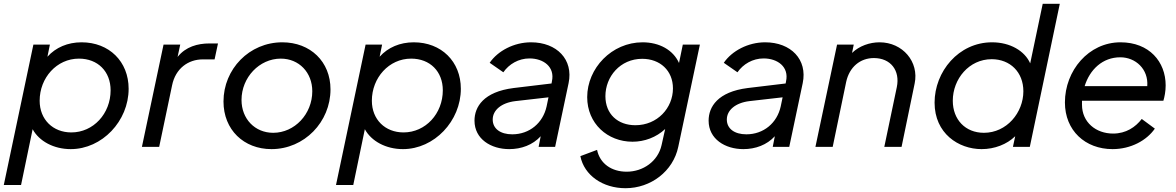

<svg xmlns="http://www.w3.org/2000/svg" viewBox="-40 -774 6197 1012"><path d="M390 -551C317 -551 254 -524 210 -475L223 -539H136L-20 201H71L132 -93C166 -30 243 12 333 12C498 12 638 -136 638 -306C638 -450 535 -551 390 -551ZM336 -76C239 -76 169 -144 169 -243C169 -364 259 -465 376 -465C476 -465 543 -397 543 -298C543 -175 452 -76 336 -76Z M1064 -545C1002 -545 939 -528 896 -474L910 -539H822L708 0H799L867 -324C885 -413 952 -461 1029 -461H1091L1109 -545Z M1391 12C1564 12 1702 -131 1702 -303C1702 -449 1596 -551 1448 -551C1274 -551 1138 -410 1138 -239C1138 -90 1245 12 1391 12ZM1400 -74C1304 -74 1233 -147 1233 -247C1233 -366 1327 -465 1440 -465C1536 -465 1606 -392 1606 -293C1606 -173 1513 -74 1400 -74Z M2141 -551C2068 -551 2005 -524 1961 -475L1974 -539H1887L1731 201H1822L1883 -93C1917 -30 1994 12 2084 12C2249 12 2389 -136 2389 -306C2389 -450 2286 -551 2141 -551ZM2087 -76C1990 -76 1920 -144 1920 -243C1920 -364 2010 -465 2127 -465C2227 -465 2294 -397 2294 -298C2294 -175 2203 -76 2087 -76Z M2759 -551C2669 -551 2584 -506 2541 -443L2613 -393C2643 -436 2693 -466 2751 -466C2824 -466 2886 -422 2869 -345L2867 -334L2667 -310C2509 -290 2461 -211 2461 -138C2461 -41 2548 12 2644 12C2708 12 2768 -10 2810 -56L2799 0H2886L2957 -336C2983 -460 2895 -551 2759 -551ZM2660 -66C2597 -66 2557 -96 2557 -144C2557 -193 2602 -232 2676 -241L2851 -261L2841 -213C2822 -126 2751 -66 2660 -66Z M3559 -539 3539 -442C3508 -511 3435 -551 3347 -551C3184 -551 3055 -414 3055 -262C3055 -123 3162 -27 3294 -27C3357 -27 3419 -50 3466 -94L3447 -9C3428 76 3350 131 3263 131C3183 131 3122 88 3107 16L3019 49C3039 150 3137 218 3257 218C3390 218 3508 129 3535 0L3649 -539ZM3309 -114C3216 -114 3151 -173 3151 -267C3151 -370 3229 -464 3345 -464C3439 -464 3507 -402 3507 -308C3507 -205 3425 -114 3309 -114Z M3993 -551C3903 -551 3818 -506 3775 -443L3847 -393C3877 -436 3927 -466 3985 -466C4058 -466 4120 -422 4103 -345L4101 -334L3901 -310C3743 -290 3695 -211 3695 -138C3695 -41 3782 12 3878 12C3942 12 4002 -10 4044 -56L4033 0H4120L4191 -336C4217 -460 4129 -551 3993 -551ZM3894 -66C3831 -66 3791 -96 3791 -144C3791 -193 3836 -232 3910 -241L4085 -261L4075 -213C4056 -126 3985 -66 3894 -66Z M4596 -551C4544 -551 4489 -532 4451 -495L4460 -539H4372L4258 0H4349L4420 -342C4437 -421 4494 -468 4566 -468C4655 -468 4705 -402 4687 -315L4621 0H4712L4781 -334C4805 -448 4718 -551 4596 -551Z M5456 -754 5390 -440C5361 -506 5284 -551 5189 -551C5012 -551 4886 -396 4886 -233C4886 -71 5012 12 5134 12C5202 12 5267 -13 5311 -56L5299 0H5388L5546 -754ZM5146 -74C5048 -74 4982 -144 4982 -243C4982 -358 5068 -462 5187 -462C5284 -462 5354 -394 5354 -293C5354 -180 5266 -74 5146 -74Z M6092 -243C6098 -263 6104 -292 6104 -324C6104 -448 6018 -551 5866 -551C5698 -551 5573 -402 5573 -234C5573 -86 5680 12 5824 12C5921 12 6004 -34 6047 -96L5978 -147C5945 -104 5895 -70 5827 -70C5736 -70 5663 -130 5663 -222V-243ZM5865 -472C5945 -472 6014 -410 6007 -320H5677C5704 -407 5771 -472 5865 -472Z"/></svg>

Font: Plus Jakarta Text
Style: Italic
Weight: 400
Italic angle: -12°
Designer: Gumpita Rahayu
Foundry: Tokotype Studio
Version: Version 1.000;hotconv 1.0.109;makeotfexe 2.5.65596